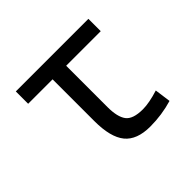

<svg xmlns="http://www.w3.org/2000/svg" viewBox="-129 -676 844 844"><g transform="rotate(-45 293.0 -254.5)"><path d="M366.7 9.8Q283.7 9.8 246.6 -35.6Q209.5 -81.1 209.5 -181.2V-440.9H57.6V-517.6H508.8V-440.9H293.9V-184.1Q293.9 -122.6 314.9 -94.7Q335.9 -66.9 397.5 -66.9Q436.5 -66.9 495.6 -85.4L505.9 -10.3Q438 9.8 366.7 9.8Z"/></g></svg>

Font: Cascadia Mono NF SemiLight
Style: Regular
Weight: 350
Monospace: yes
Designer: Aaron Bell
Foundry: Saja Typeworks
Version: Version 2404.023; ttfautohint (v1.8.4)